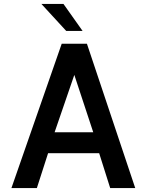

<svg xmlns="http://www.w3.org/2000/svg" viewBox="-20 -954 724 974"><path d="M257 -283 357 -574 453 -283ZM38 0H167L224 -177H483L539 0H666L421 -732H293ZM190 -934 316 -797H399L302 -934Z"/></svg>

Font: Exo
Style: Demi Bold
Weight: 600
Designer: Natanael Gama
Version: Version 1.00